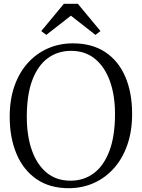

<svg xmlns="http://www.w3.org/2000/svg" viewBox="-20 -979 746 1010"><path d="M346 11Q243.5 12 173.2 -36Q103 -84 67 -169.2Q31 -254.5 31 -364.5Q31 -455.5 56.2 -527Q81.5 -598.5 127 -648.5Q172.5 -698.5 233 -724.8Q293.5 -751 363 -751Q464 -751 533.5 -705Q603 -659 639 -575.5Q675 -492 675 -379.5Q675 -289.5 650 -217.5Q625 -145.5 580 -94.8Q535 -44 475.2 -17Q415.5 10 346 11ZM351 -28.5Q421 -28.5 473.5 -67.8Q526 -107 555.5 -185Q585 -263 585 -379.5Q585 -476.5 558.5 -551.2Q532 -626 480.5 -668.8Q429 -711.5 354 -711.5Q284 -711.5 231.8 -673.2Q179.5 -635 150.2 -558.2Q121 -481.5 121 -364.5Q121 -264.5 147.5 -189Q174 -113.5 225 -71Q276 -28.5 351 -28.5ZM223.5 -795.5 197 -815.5 316 -959H389.5L508.5 -815.5L482 -795.5L353 -896.5Z"/></svg>

Font: Merriweather 60pt Light
Style: Regular
Weight: 300
Version: Version 2.100